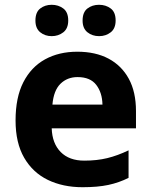

<svg xmlns="http://www.w3.org/2000/svg" viewBox="-20 -772 631 802"><path d="M303 -556Q379 -556 433.5 -527Q488 -498 518 -443Q548 -388 548 -308V-236H196Q198 -173 233.5 -137Q269 -101 332 -101Q385 -101 428 -111.5Q471 -122 517 -144V-29Q477 -9 432.5 0.5Q388 10 325 10Q243 10 180 -20.5Q117 -51 81 -113Q45 -175 45 -269Q45 -365 77.5 -428.5Q110 -492 168 -524Q226 -556 303 -556ZM304 -450Q261 -450 232.5 -422Q204 -394 199 -335H408Q407 -385 382 -417.5Q357 -450 304 -450ZM128 -686Q128 -721 148 -736.5Q168 -752 195.9 -752Q223.8 -752 244.4 -736.6Q265 -721.2 265 -686.4Q265 -653 244.4 -637Q223.8 -621 195.9 -621Q168 -621 148 -637.2Q128 -653.5 128 -686ZM325 -686Q325 -721 345.1 -736.5Q365.3 -752 393.6 -752Q422 -752 442.5 -736.6Q463 -721.2 463 -686.4Q463 -653 442.4 -637Q421.9 -621 394 -621Q365.5 -621 345.2 -637.2Q325 -653.5 325 -686Z"/></svg>

Font: Noto Sans Javanese
Style: Regular
Weight: 400
Designer: Monotype Design Team
Foundry: Monotype Imaging Inc.
Version: Version 2.004